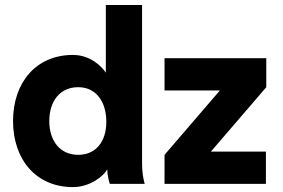

<svg xmlns="http://www.w3.org/2000/svg" viewBox="-20 -743 1142 776"><path d="M554.2 -82V-722.7H407.7V-449.2C390.6 -475.6 343.8 -521 274.9 -521C125 -521 32.7 -408.7 32.7 -253.9C32.7 -99.1 125 13.2 274.9 13.2C343.8 13.2 399.4 -31.7 413.6 -58.6C413.6 -29.3 423.8 0 423.8 0H564.9C564.9 0 554.2 -32.2 554.2 -82ZM645 -507.8V-377.4H868.7L645 -117.2V0H1054.7V-130.4H832.5L1056.2 -390.6V-507.8ZM409.7 -250.5C409.7 -170.9 367.7 -117.2 295.9 -117.2C222.2 -117.2 179.2 -174.3 179.2 -253.9C179.2 -333.5 222.2 -390.6 295.9 -390.6C369.6 -390.6 409.7 -330.6 409.7 -250.5Z"/></svg>

Font: Giphurs ExtraBold
Style: Regular
Weight: 800
Version: Version 1.000